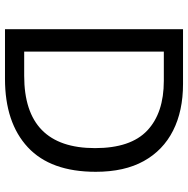

<svg xmlns="http://www.w3.org/2000/svg" viewBox="-12 -742 754 770"><g transform="rotate(90 365.0 -357.0)"><path d="M669 -364Q669 -183 570.5 -91.5Q472 0 296 0H97V-714H317Q425 -714 504 -674Q583 -634 626 -556.5Q669 -479 669 -364ZM574 -361Q574 -504 503.5 -570.5Q433 -637 304 -637H187V-77H284Q574 -77 574 -361Z"/></g></svg>

Font: Noto Sans Ethiopic
Style: Regular
Weight: 400
Designer: Monotype Design Team
Foundry: Monotype Imaging Inc.
Version: Version 2.102; ttfautohint (v1.8.4.7-5d5b)